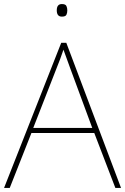

<svg xmlns="http://www.w3.org/2000/svg" viewBox="-20 -927 617 947"><path d="M435 -296H144L260 -593Q268 -613 277 -636.5Q286 -660 293 -682Q303 -654 311 -632.5Q319 -611 325 -594ZM549 0H577L307 -716H282L0 0H28L135 -271H445ZM285 -907Q260 -907 260 -876Q260 -845 285 -845Q303 -845 307.5 -854Q312 -863 312 -876Q312 -888 307.5 -897.5Q303 -907 285 -907Z"/></svg>

Font: Noto Sans UI Thin
Style: Regular
Weight: 250
Designer: Monotype Design Team
Foundry: Monotype Imaging Inc.
Version: Version 1.901